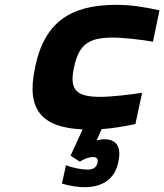

<svg xmlns="http://www.w3.org/2000/svg" viewBox="-20 -529 682 797"><path d="M127 -256 125 -244C88 -73 155 1 323 8L273 117L311 142C333 129 349 123 367 123C382 123 388 131 385 146C381 165 368 175 344 175C323 175 288 170 254 157L237 233C268 243 307 248 329 248C408 248 457 213 471 144C485 80 464 49 412 49C400 49 390 52 381 54L402 7C444 4 490 -3 542 -14L570 -144C522 -136 440 -127 397 -127C301 -127 266 -152 287 -248L288 -252C308 -348 353 -373 449 -373C492 -373 570 -364 615 -356L642 -486C576 -501 518 -509 463 -509C273 -509 166 -437 127 -256Z"/></svg>

Font: LT Wave Mono Black
Style: Italic
Weight: 900
Designer: Daniel Lyons
Version: Version 2.5 (Glyphs App)